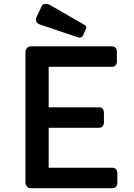

<svg xmlns="http://www.w3.org/2000/svg" viewBox="-20 -993 705 1013"><path d="M114.3 -717.3Q114.3 -730 122.3 -739.3Q130.4 -748.5 141.6 -748.5H570.8Q583.5 -748.5 590.1 -740.5Q596.7 -732.4 596.7 -720.7V-668Q596.7 -656.7 590.1 -648.7Q583.5 -640.6 570.8 -640.6H236.8V-426.8H502.4Q515.1 -426.8 521.7 -418.7Q528.3 -410.6 528.3 -398.9V-346.2Q528.3 -335 521.7 -326.9Q515.1 -318.8 502.4 -318.8H236.8V-107.9H573.2Q585.9 -107.9 592.5 -99.9Q599.1 -91.8 599.1 -80.1V-27.3Q599.1 -16.1 592.5 -8.1Q585.9 0 573.2 0H141.1Q129.9 0 122.1 -9.3Q114.3 -18.6 114.3 -31.2ZM190.4 -863.8Q169.4 -871.1 169.4 -889.2Q169.4 -896 173.3 -903.8L199.7 -960Q205.1 -972.7 220 -972.7Q234.9 -972.7 246.6 -964.8L425.8 -861.8Q440.4 -853.5 433.1 -838.9L418 -806.2Q409.7 -789.6 390.1 -796.4Z"/></svg>

Font: Capriola
Style: Regular
Weight: 400
Designer: Viktoriya Grabowska
Foundry: Viktoriya Grabowska
Version: Version 1.007